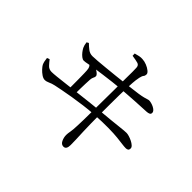

<svg xmlns="http://www.w3.org/2000/svg" viewBox="-175 -1032 1350 1350"><g transform="rotate(45 500.0 -357.5)"><path d="M481.5 -760.8Q499.8 -766.2 516.7 -769.7Q533.6 -773.1 548.6 -771.6Q568.9 -770.8 591.3 -761.8Q613.6 -752.8 629 -740.1Q644.5 -727.5 644.5 -716Q644.5 -701.9 637.2 -693.6Q629.9 -685.4 624.9 -662.4Q618.7 -631.4 617.1 -603.6Q615.5 -575.8 613.7 -541.7Q612.7 -516.4 612.1 -476.3Q611.5 -436.3 611.3 -388.2Q611.2 -340.1 611.2 -290Q611.2 -239.8 612 -194.8Q612.7 -149.9 614.1 -115.8Q616.1 -78.4 617.2 -41.8Q618.3 -5.2 618.3 12.9Q618.3 34.1 611.4 45.4Q604.5 56.8 590.1 56.8Q568.3 56.8 557 33.4Q545.6 9.9 545.6 -15.7Q545.6 -30.6 549.9 -53Q554.1 -75.5 555.5 -118.9Q556.7 -138.2 557.4 -179.1Q558 -220.1 558.5 -271.8Q559 -323.5 559.5 -376.2Q560 -428.9 560.4 -472.6Q560.7 -516.3 560.7 -539.8Q560.7 -571.4 561.1 -601.8Q561.5 -632.3 561.7 -658Q561.9 -683.7 560.7 -699.3Q559.3 -722.3 540.6 -727.7Q521.9 -733.2 482.3 -739.1ZM263.3 -471.8Q252.7 -471.8 239.5 -482Q226.3 -492.2 215.3 -506.4Q204.2 -520.7 197.8 -533.2Q194 -540.7 190.8 -552.6Q187.6 -564.6 186.4 -577.1L201.3 -585.5Q219.9 -566.8 239.6 -552.1Q259.3 -537.3 285.3 -537.3Q301.3 -537.3 334.3 -540.1Q367.2 -542.9 409.9 -547Q452.6 -551.2 497.8 -555.9Q543 -560.6 584.6 -565.7Q626.2 -570.8 657 -574.6Q687.9 -578.3 700.2 -580.1Q729.5 -584.6 746.1 -588.9Q762.8 -593.3 772.1 -596.4Q781.4 -599.6 787.4 -599.6Q796.3 -599.6 809.4 -596.1Q822.5 -592.7 835 -586.3Q847.5 -580 855.8 -571.6Q864 -563.2 864 -552.4Q864 -540.5 854.3 -535.9Q844.6 -531.3 830.3 -530.5Q814.3 -529.7 785.8 -528.2Q757.4 -526.7 722.1 -524.9Q686.8 -523 651.3 -520.3Q615.8 -517.6 586.6 -515.4Q555.6 -513.2 511.9 -507.8Q468.2 -502.4 424.5 -496.7Q380.8 -491.1 348.5 -485.9Q328.8 -483.1 302.8 -477.4Q276.9 -471.8 263.3 -471.8ZM295 -505.1Q311 -504.7 323.1 -503.6Q335.2 -502.5 350.1 -497.3Q360.4 -494.1 372.3 -487Q384.2 -479.8 393 -471.3Q401.9 -462.7 401.9 -455.3Q401.9 -445.2 396.3 -435.6Q390.7 -426 389.3 -407.5Q388.1 -388.2 387.3 -364.8Q386.5 -341.4 385.9 -313.9Q385.3 -286.4 385.3 -253.5L330.3 -252.9Q330.3 -268 330.3 -290.8Q330.3 -313.6 330.1 -337.6Q329.9 -361.6 329.6 -382.1Q329.4 -402.5 329 -412.6Q328.6 -441.5 325.6 -455.7Q322.7 -469.9 314.8 -477.3Q307 -484.6 292 -491.7ZM67.7 -302.4 86.8 -309.7Q100.8 -291.2 117.4 -273.5Q133.9 -255.7 159.7 -255.7Q175.5 -255.7 210.5 -259.3Q245.6 -262.9 293.1 -268.7Q340.5 -274.4 392.3 -280.6Q444.1 -286.8 493.8 -292.4Q543.5 -298 582.8 -301.8Q650.9 -307.8 695.5 -312.3Q740.1 -316.8 767.1 -319.9Q794.1 -322.9 809.6 -324.3Q825.1 -325.7 835.7 -325.7Q845.9 -325.7 862.1 -321Q878.3 -316.2 894.9 -308Q911.5 -299.8 922.5 -289.7Q933.6 -279.5 933.6 -269.4Q933.6 -254.9 926.2 -250.1Q918.8 -245.3 907.7 -245.3Q892 -245.3 869.9 -248.3Q847.9 -251.3 812.5 -255.2Q777.1 -259 720.7 -259.8Q664.2 -260.6 578.1 -255.4Q532.4 -252.4 481.7 -245.8Q431 -239.2 383.6 -231.4Q336.2 -223.5 299.2 -216.2Q262.2 -208.9 242.8 -204.7Q218.6 -199.4 200.2 -190.6Q181.7 -181.8 165.2 -181.8Q150.3 -181.8 132.7 -193.8Q115.2 -205.7 101 -221Q86.9 -236.3 80.7 -247.4Q75.3 -258.8 72.3 -272.4Q69.3 -285.9 67.7 -302.4Z"/></g></svg>

Font: Source Han Serif JP VF
Style: Regular
Weight: 250
Designer: Ryoko NISHIZUKA 西塚涼子 (kana & ideographs); Frank Grießhammer (Latin, Greek & Cyrillic); Wenlong ZHANG 张文龙 (bopomofo); San
Foundry: Adobe
Version: Version 2.001;hotconv 1.1.0;makeotfexe 2.6.0